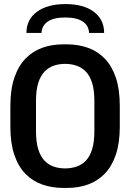

<svg xmlns="http://www.w3.org/2000/svg" viewBox="-20 -914 640 944"><path d="M292 10Q236 10 188.5 -6.5Q141 -23 105.5 -59Q70 -95 50.5 -152.5Q31 -210 31 -292V-393Q31 -475 51 -533Q71 -591 106.5 -627Q142 -663 189 -679.5Q236 -696 291 -696H309Q365 -696 412.5 -679Q460 -662 495 -626Q530 -590 549.5 -532.5Q569 -475 569 -393V-292Q569 -211 549.5 -153.5Q530 -96 495 -60Q460 -24 413 -7Q366 10 310 10ZM300 -86Q330 -86 356.5 -95Q383 -104 402.5 -124.5Q422 -145 433 -180.5Q444 -216 444 -269V-418Q444 -471 433 -506Q422 -541 402.5 -561.5Q383 -582 356.5 -591Q330 -600 300 -600Q270 -600 244 -591Q218 -582 198.5 -561.5Q179 -541 168 -506Q157 -471 157 -418V-269Q157 -216 168 -180.5Q179 -145 198.5 -124.5Q218 -104 244 -95Q270 -86 300 -86ZM110 -752Q110 -818 161.5 -856Q213 -894 302 -894Q391 -894 441.5 -856Q492 -818 492 -752H418Q416 -789 386.5 -808.5Q357 -828 301 -828Q245 -828 215.5 -808.5Q186 -789 184 -752Z"/></svg>

Font: Chivo Mono Medium
Style: Regular
Weight: 500
Monospace: yes
Designer: Hector Gatti
Foundry: Omnibus-Type
Version: Version 1.008